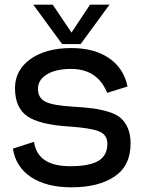

<svg xmlns="http://www.w3.org/2000/svg" viewBox="-20 -785 612 819"><path d="M245 -597 122 -765H205L285 -646L364 -765H447L324 -597ZM285 14Q178 14 112.5 -29.5Q47 -73 35 -151L125 -180Q140 -76 279 -76Q362 -76 400 -99Q438 -122 438 -172Q438 -210 402.5 -224.5Q367 -239 279 -245Q148 -253 96 -289.5Q44 -326 44 -409Q44 -486 110 -533Q176 -580 285 -580Q382 -580 445 -537Q508 -494 524 -416L437 -389Q396 -491 283 -491Q219 -491 180.5 -468Q142 -445 142 -406Q142 -367 174 -351Q206 -335 292 -330Q342 -327 376 -322.5Q410 -318 443 -308Q476 -298 495 -281.5Q514 -265 525.5 -238Q537 -211 537 -173Q537 -78 468.5 -32Q400 14 285 14Z"/></svg>

Font: MB Grotesk
Style: Regular
Weight: 400
Designer: Nawras Khrais
Foundry: Nawras Khrais
Version: Version 1.000;PS 001.000;hotconv 1.0.88;makeotf.lib2.5.64775